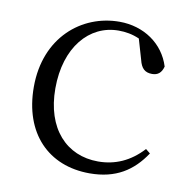

<svg xmlns="http://www.w3.org/2000/svg" viewBox="-66 -591 664 671"><g transform="rotate(10 266.0 -256.0)"><path d="M294 14C387 14 446 -25 490 -91L474 -104C429 -55 376 -32 316 -32C204 -32 125 -115 125 -258C125 -404 204 -495 308 -495C333 -495 357 -491 382 -480L403 -408C410 -379 423 -366 449 -366C469 -366 482 -376 488 -399C464 -477 392 -526 306 -526C172 -526 50 -426 50 -250C50 -85 148 14 294 14Z"/></g></svg>

Font: Noto Serif HK Light
Style: Regular
Weight: 300
Designer: Ryoko NISHIZUKA 西塚涼子 (kana & ideographs); Frank Grießhammer (Latin, Greek & Cyrillic); Wenlong ZHANG 张文龙 (bopomofo); San
Foundry: Adobe
Version: Version 2.001;hotconv 1.1.0;makeotfexe 2.6.0